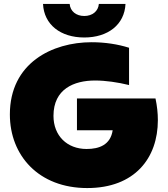

<svg xmlns="http://www.w3.org/2000/svg" viewBox="-20 -937 850 973"><path d="M422 16C663 16 780 -136 780 -328C780 -364 776 -400 768 -438H370V-277H551C540 -203 483 -182 419 -182C320 -182 251 -249 251 -350C251 -486 355 -529 462 -529C515 -529 577 -520 634 -506V-695C577 -713 512 -723 444 -723C245 -723 30 -618 30 -357C30 -149 176 16 422 16ZM407 -747C527 -747 611 -812 616 -917H481C478 -880 448 -856 407 -856C366 -856 336 -880 333 -917H198C203 -812 287 -747 407 -747Z"/></svg>

Font: Chess Sans Black
Style: Regular
Weight: 900
Designer: Wolf Bōese
Foundry: Wolf Bōese
Version: Version 7.223;Glyphs 3.3 (3306)